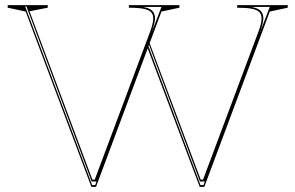

<svg xmlns="http://www.w3.org/2000/svg" viewBox="-20 -728 1151 748"><path d="M758 0 550 -554 558 -573 762 -28H771L987 -605Q993 -621 996 -633.5Q999 -646 999 -656Q999 -672 990 -681Q981 -690 960.5 -694Q940 -698 904 -698V-708H1101V-698L1031 -683L776 0ZM336 0 80 -683 10 -698V-708H166V-698L95 -684L340 -28H349L565 -605Q571 -621 574 -634Q577 -647 577 -656Q577 -680 556 -689Q535 -698 482 -698V-708H679V-698L609 -683L354 0ZM356 -21H337L83 -703H78L339 -7H351ZM569 -597 609 -701H538Q554 -698 564 -692.5Q574 -687 579 -678Q584 -669 584 -656Q584 -649 580.5 -634Q577 -619 569 -597ZM761 -7H773L778 -21H759L558 -560L556 -554ZM991 -597 1031 -701H960Q976 -698 986 -692.5Q996 -687 1001 -678Q1006 -669 1006 -656Q1006 -649 1002.5 -634Q999 -619 991 -597Z"/></svg>

Font: Kalnia Glaze Thin Thin
Style: Regular
Weight: 250
Version: Version 1.110